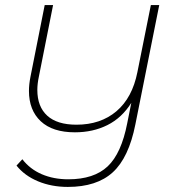

<svg xmlns="http://www.w3.org/2000/svg" viewBox="-20 -539 706 756"><path d="M607 -519 513 -49Q487 82 424 139.5Q361 197 247 197Q183 197 130 175Q77 153 45 113L68 88Q98 127 144.5 147Q191 167 249 167Q350 167 404 116Q458 65 481 -54L497 -134Q460 -75 403 -46.5Q346 -18 275 -18Q187 -18 140.5 -61.5Q94 -105 94 -181Q94 -207 100 -237L156 -519H189L133 -237Q127 -209 127 -185Q127 -119 166 -83.5Q205 -48 281 -48Q376 -48 438.5 -101Q501 -154 521 -255L574 -519Z"/></svg>

Font: Montserrat Alternates ExLight
Style: Italic
Weight: 275
Italic angle: -11.3°
Designer: Julieta Ulanovsky
Foundry: Julieta Ulanovsky
Version: Version 7.200